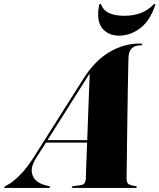

<svg xmlns="http://www.w3.org/2000/svg" viewBox="-85 -922 782 942"><path d="M91.5 -145.5Q61 -97.5 75 -61.5Q89 -25.5 138.5 -13L154.5 -9Q161 -7.5 161 -4Q161 0 154 0H-59Q-65 0 -65 -3Q-65 -6 -50.5 -13.5Q-22.5 -27.5 13 -63.5Q48.5 -99.5 82 -153L324 -535.5Q379.5 -623.5 450.8 -666Q522 -708.5 601.5 -708.5Q612.5 -708.5 612.5 -704Q612.5 -699.5 605.5 -699.5Q548 -699.5 545.5 -641.5Q545 -627 544 -582.2Q543 -537.5 542 -476Q541 -414.5 540 -347Q539 -279.5 538.2 -218Q537.5 -156.5 537 -112.5Q536.5 -68.5 536 -54Q535.5 -30 542.5 -21.8Q549.5 -13.5 577.5 -9.5Q586.5 -8 586.5 -4.5Q586.5 0 578.5 0H273Q267 0 267 -4Q267 -8 273.5 -8.5L313 -14Q324.5 -15.5 330 -24Q335.5 -32.5 336 -43Q336.5 -61 338.2 -110.5Q340 -160 342.5 -222.5H140.5ZM331.5 -524.5 148 -234.5H343Q345 -296 347.5 -360Q350 -424 352 -477.8Q354 -531.5 355 -561Q351 -555.5 345.2 -546.5Q339.5 -537.5 331.5 -524.5ZM524.5 -844.5Q615 -844.5 667.5 -899Q670.5 -902.5 673 -902.5Q678.5 -902.5 676 -895.5Q650.5 -819.5 602.2 -783.2Q554 -747 499.5 -747Q446.5 -747 416.8 -783.2Q387 -819.5 401 -895.5Q402 -902.5 407 -902.5Q410 -902.5 411.5 -899Q424.5 -867.5 454.5 -856Q484.5 -844.5 524.5 -844.5Z"/></svg>

Font: Fraunces 144pt Black
Style: Italic
Weight: 900
Italic angle: -16°
Version: Version 1.000;[0bf87f6ff]